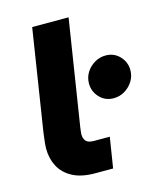

<svg xmlns="http://www.w3.org/2000/svg" viewBox="-107 -776 707 853"><g transform="rotate(-15 247.0 -350.0)"><path d="M224.3 0Q161.7 0 121.3 -21.5Q81 -43 61.7 -79.5Q42.3 -116 42.3 -161Q42.3 -178.3 45 -198.8Q47.7 -219.3 49 -231.7L122.3 -700H289.7L213.3 -214Q212.3 -206 211.2 -197.3Q210 -188.7 210 -182Q210 -164 219.8 -152.2Q229.7 -140.3 256.3 -140.3H329.3L307 0ZM391 -300.7Q352 -300.7 326.5 -328Q301 -355.3 301 -392Q301 -420 315.3 -443Q329.7 -466 353.3 -479.8Q377 -493.7 404 -493.7Q443 -493.7 468.7 -466.5Q494.3 -439.3 494.3 -402.3Q494.3 -375 479.8 -351.8Q465.3 -328.7 442 -314.7Q418.7 -300.7 391 -300.7Z"/></g></svg>

Font: MuseoModerno Thin
Style: Italic
Weight: 100
Italic angle: -9°
Designer: Pablo Cosgaya, Héctor Gatti, Marcela Romero, and the Authors of The MuseoModerno Project.
Foundry: Omnibus-Type Team
Version: Version 1.003